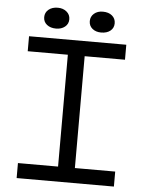

<svg xmlns="http://www.w3.org/2000/svg" viewBox="-58 -898 715 944"><g transform="rotate(5 300.0 -426.0)"><path d="M60 -700H540V-626H341V-74H540V0H60V-74H258V-626H60ZM126 -800Q126 -823 143.5 -837.5Q161 -852 189 -852Q215 -852 232.5 -837.5Q250 -823 250 -800Q250 -777 232.5 -763Q215 -749 189 -749Q161 -749 143.5 -763Q126 -777 126 -800ZM351 -800Q351 -823 368 -837.5Q385 -852 411 -852Q440 -852 457 -837.5Q474 -823 474 -800Q474 -777 457 -763Q440 -749 411 -749Q385 -749 368 -763Q351 -777 351 -800Z"/></g></svg>

Font: PT Mono
Style: Regular
Weight: 400
Monospace: yes
Designer: A.Korolkova, I.Chaeva
Foundry: ParaType Ltd
Version: Version 1.001W OFL